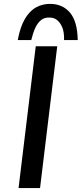

<svg xmlns="http://www.w3.org/2000/svg" viewBox="-20 -963 418 983"><path d="M163 -726H273L185 0H75ZM244 -943Q271 -942 295.5 -931Q320 -920 338.5 -898Q357 -876 367 -841.5Q377 -807 378 -758H308Q309 -799 298.5 -823.5Q288 -848 272 -860.5Q256 -873 235 -873Q210 -875 191.5 -861Q173 -847 161 -821Q149 -795 140 -758H71Q83 -824 107 -865.5Q131 -907 166 -926Q201 -945 244 -943Z"/></svg>

Font: Josefin Sans Medium
Style: Italic
Weight: 500
Italic angle: -7°
Designer: Santiago Orozco
Foundry: Typemade
Version: Version 2.000